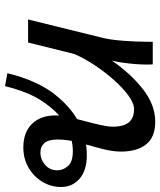

<svg xmlns="http://www.w3.org/2000/svg" viewBox="42 -580 628 752"><g transform="rotate(90 356.0 -204.0)"><path d="M56.2 0 127.9 -290.5Q135.7 -321.3 139.6 -371.8Q143.6 -422.4 143.6 -469.2V-488.3H231.9Q232.4 -483.9 232.7 -478.5Q232.9 -473.1 232.9 -467.3Q232.9 -446.8 231 -420.7Q229 -394.5 225.3 -369.6Q221.7 -344.7 217.3 -328.1Q267.1 -400.9 328.9 -449.5Q390.6 -498 456.5 -498Q517.1 -498 545.4 -462.4Q573.7 -426.8 573.7 -363.8Q573.7 -329.1 562 -285.9Q550.3 -242.7 538.3 -198.5Q526.4 -154.3 526.4 -116.2Q526.4 -79.6 540.3 -64Q554.2 -48.3 576.7 -48.3Q604.5 -48.3 625.7 -66.7Q647 -85 647 -114.7Q647 -137.2 630.4 -156.2Q613.8 -175.3 571.8 -175.3Q546.9 -175.3 516.8 -167.7Q486.8 -160.2 455.6 -139.6Q415.5 -112.8 378.2 -58.3Q340.8 -3.9 317.4 90.3L266.6 81.1Q295.4 -35.6 350.1 -105Q404.8 -174.3 470.2 -204.1Q526.4 -230 587.9 -230Q647.5 -230 679.9 -201.7Q712.4 -173.3 712.4 -129.9Q712.4 -89.4 691.9 -55.7Q671.4 -22 636.5 -1.7Q601.6 18.6 557.6 18.6Q497.6 18.6 464.8 -15.6Q432.1 -49.8 432.1 -106Q432.1 -127.9 438.7 -158.4Q445.3 -189 454.1 -221.4Q462.9 -253.9 469.5 -283.2Q476.1 -312.5 476.1 -332Q476.1 -375.5 458.7 -395.3Q441.4 -415 407.7 -415Q384.3 -415 354 -392.8Q323.7 -370.6 292.2 -335Q260.7 -299.3 233.9 -258.5Q207 -217.8 191.4 -180.7L146.5 0Z"/></g></svg>

Font: Andika
Style: Italic
Weight: 400
Italic angle: -14°
Designer: Victor Gaultney, Annie Olsen, Julie Remington, Don Collingsworth, Eric Hays, Becca Hirsbrunner
Foundry: SIL International
Version: Version 6.101